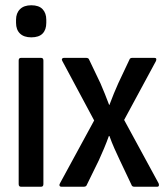

<svg xmlns="http://www.w3.org/2000/svg" viewBox="-20 -710 635 730"><path d="M60 0Q51 0 51 -10V-480Q51 -490 60 -490H136Q145 -490 145 -480V-10Q145 0 136 0ZM99 -568Q71 -568 56 -582.5Q41 -597 41 -623V-635Q41 -660 56 -675Q71 -690 99 -690Q128 -690 142 -675Q156 -660 156 -635V-623Q156 -597 142 -582.5Q128 -568 99 -568Z M214 0Q208 0 206.5 -4Q205 -8 208 -13L338 -252L217 -478Q214 -483 216 -486.5Q218 -490 223 -490H307Q317 -490 319 -483L362 -393Q370 -374 378.5 -353.5Q387 -333 395 -311H396Q404 -333 413 -354.5Q422 -376 430 -394L472 -483Q474 -490 483 -490H567Q573 -490 574 -486.5Q575 -483 573 -478L452 -254L583 -13Q585 -8 584 -4Q583 0 577 0H491Q482 0 480 -7L435 -102Q425 -123 415 -145.5Q405 -168 396 -193H394Q385 -168 375.5 -145.5Q366 -123 356 -101L310 -7Q308 0 298 0Z"/></svg>

Font: Sofia Sans Condensed SemiBold
Style: Regular
Weight: 600
Designer: Botio Nikoltchev, Ani Petrova
Foundry: lettersoup
Version: Version 4.101